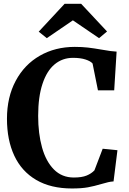

<svg xmlns="http://www.w3.org/2000/svg" viewBox="-20 -1004 697 1034"><path d="M17.5 -364.5Q17.5 -480.5 64.5 -568.5Q111.5 -656.5 194.5 -704Q277.5 -751.5 382.5 -751.5Q422 -751.5 453.8 -747.8Q485.5 -744 529 -736.5Q581 -727 608 -726L595 -517.5H507.5L478.5 -662Q468 -674.5 440.8 -683.5Q413.5 -692.5 373 -692.5Q316.5 -692.5 274.2 -657.5Q232 -622.5 208.8 -552.2Q185.5 -482 185.5 -380Q185.5 -284.5 206.5 -209.5Q227.5 -134.5 270.5 -91.2Q313.5 -48 377.5 -48Q420.5 -48 446.2 -58.5Q472 -69 488.5 -86.5L533 -203L612.5 -195L591.5 -27Q576 -26 562.5 -22.8Q549 -19.5 526 -13Q487.5 -1.5 453.2 4.8Q419 11 367.5 11Q253.5 11 175 -35Q96.5 -81 57 -165.5Q17.5 -250 17.5 -364.5ZM188.5 -833.5 328 -983.5H417L556.5 -834.5L513.5 -798.5L372.5 -894.5L232 -798.5Z"/></svg>

Font: Merriweather Text
Style: Bold
Weight: 700
Designer: Eben Sorkin
Foundry: Eben Sorkin
Version: Version 2.100